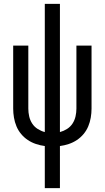

<svg xmlns="http://www.w3.org/2000/svg" viewBox="-20 -755 540 990"><path d="M211 215V-2Q188 -5 165.5 -12.5Q143 -20 123.5 -33Q104 -46 89 -64Q74 -82 65 -103.5Q56 -125 52 -148.5Q48 -172 48 -195V-520H126V-195Q126 -175 130.5 -155Q135 -135 146 -118Q157 -101 174.5 -90Q192 -79 211 -74V-735H289V-74Q308 -79 325.5 -90Q343 -101 354 -118Q365 -135 369.5 -155Q374 -175 374 -195V-520H452V-195Q452 -172 448 -148.5Q444 -125 435 -103.5Q426 -82 411 -64Q396 -46 376.5 -33Q357 -20 334.5 -12.5Q312 -5 289 -2V215Z"/></svg>

Font: Iosevka MaddieWtf
Style: Regular
Weight: 400
Monospace: yes
Designer: Belleve Invis
Foundry: Belleve Invis
Version: Version 31.3.0; ttfautohint (v1.8.3)